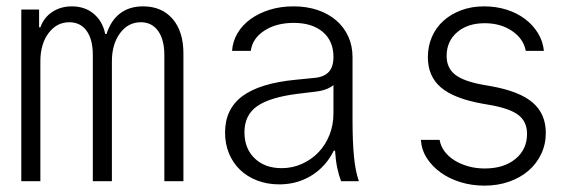

<svg xmlns="http://www.w3.org/2000/svg" viewBox="-20 -570 1840 604"><path d="M47 0H107V-377Q107 -431 132.5 -465.5Q158 -500 198 -500Q233 -500 252.5 -473Q272 -446 272 -397V0H332V-377Q332 -431 357.5 -465.5Q383 -500 423 -500Q458 -500 477.5 -472.5Q497 -445 497 -397V0H557V-402Q557 -471 523 -510.5Q489 -550 430 -550Q387 -550 358 -528Q329 -506 315 -463H311Q303 -503 275 -526.5Q247 -550 206 -550Q171 -550 144.5 -532.5Q118 -515 107 -484H103V-540H47Z M1029 -391Q1029 -360 1014.5 -344Q1000 -328 970 -325L909 -319Q797 -308 742.5 -267.5Q688 -227 688 -153Q688 -117 700.5 -87Q713 -57 735.5 -35.5Q758 -14 789.5 -2Q821 10 858 10Q902 10 938.5 -6.5Q975 -23 1001 -52.5Q1027 -82 1041.5 -123Q1056 -164 1056 -214L1004 -96H1034Q1036 -65 1041 -41.5Q1046 -18 1053 0H1109Q1098 -31 1093.5 -77.5Q1089 -124 1089 -193V-390Q1089 -426 1075.5 -455.5Q1062 -485 1037.5 -506Q1013 -527 979 -538.5Q945 -550 903 -550Q863 -550 829 -539.5Q795 -529 769 -510.5Q743 -492 727.5 -466Q712 -440 710 -410H769Q774 -449 811.5 -473.5Q849 -498 904 -498Q962 -498 995.5 -469.5Q1029 -441 1029 -391ZM1029 -327V-214Q1029 -177 1016.5 -145.5Q1004 -114 982 -91Q960 -68 930 -54.5Q900 -41 866 -41Q813 -41 781 -72Q749 -103 749 -154Q749 -208 789 -236Q829 -264 917 -275L975 -282Q1014 -287 1033 -306Q1052 -325 1052 -365Z M1304 -130Q1306 -99 1322.5 -73Q1339 -47 1366 -27.5Q1393 -8 1428.5 3Q1464 14 1504 14Q1546 14 1581.5 1.5Q1617 -11 1642.5 -33Q1668 -55 1682.5 -85.5Q1697 -116 1697 -152Q1697 -212 1655.5 -247.5Q1614 -283 1524 -299L1501 -303Q1439 -314 1412 -335Q1385 -356 1385 -394Q1385 -440 1418 -468.5Q1451 -497 1505 -497Q1555 -497 1591 -472.5Q1627 -448 1634 -410H1691Q1688 -440 1672.5 -465.5Q1657 -491 1632 -510Q1607 -529 1574 -539.5Q1541 -550 1503 -550Q1464 -550 1431.5 -538Q1399 -526 1375.5 -505Q1352 -484 1339 -454.5Q1326 -425 1326 -390Q1326 -330 1367 -295Q1408 -260 1497 -244L1520 -240Q1584 -229 1611 -208Q1638 -187 1638 -149Q1638 -100 1601.5 -70Q1565 -40 1505 -40Q1477 -40 1452.5 -47Q1428 -54 1409 -66Q1390 -78 1378 -94.5Q1366 -111 1363 -130Z"/></svg>

Font: CommitMonoV142 ExtLt
Style: Regular
Weight: 200
Monospace: yes
Designer: Eigil Nikolajsen
Foundry: Eigil Nikolajsen
Version: Version 1.142